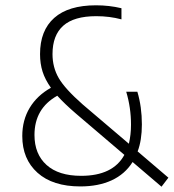

<svg xmlns="http://www.w3.org/2000/svg" viewBox="-20 -695 655 724"><path d="M589 9 480 -84Q451 -38 401 -15Q351 8 283 8Q179 8 121.5 -43.5Q64 -95 64 -182Q64 -242 92 -288.5Q120 -335 172 -364Q150 -395 140.5 -425Q131 -455 131 -491Q131 -580 184.5 -627.5Q238 -675 342 -675Q392 -675 438 -664V-622Q393 -634 343 -634Q259 -634 218.5 -598Q178 -562 178 -491Q178 -441 201.5 -400.5Q225 -360 292 -301L466 -153Q474 -187 474 -225Q474 -289 456 -349H498Q515 -292 515 -226Q515 -166 499 -124L615 -25ZM449 -111 266 -267Q224 -303 196 -334Q110 -286 110 -186Q110 -114 155.5 -73Q201 -32 286 -32Q406 -32 449 -111Z"/></svg>

Font: KaputaLibre
Style: Regular
Weight: 400
Designer: Multiple designers
Foundry: Textual
Version: Version 2.900